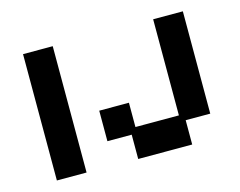

<svg xmlns="http://www.w3.org/2000/svg" viewBox="-73 -565 859 687"><g transform="rotate(-15 356.5 -221.5)"><path d="M361 13V-77H271V-190H381V-100H542V-456H652V-77H561V13ZM60 12V-456H170V12Z"/></g></svg>

Font: Pixelify Sans Medium
Style: Regular
Weight: 500
Designer: Stefie Justprince
Foundry: Typecalism Foundryline
Version: Version 1.000;February 13, 2025;FontCreator 15.0.0.3015 64-b